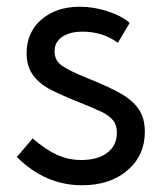

<svg xmlns="http://www.w3.org/2000/svg" viewBox="-20 -540 478 570"><path d="M30 -74 77 -129Q115 -96 149 -80.5Q183 -65 221 -65Q270 -65 298.5 -86.5Q327 -108 327 -146Q327 -169 315.5 -183Q304 -197 282.5 -207.5Q261 -218 211 -238Q156 -260 125.5 -276.5Q95 -293 77 -318.5Q59 -344 59 -382Q59 -444 103 -482Q147 -520 217 -520Q258 -520 299.5 -506.5Q341 -493 365 -472L330 -413Q285 -446 225 -446Q187 -446 164.5 -430.5Q142 -415 142 -388Q142 -360 164.5 -344.5Q187 -329 242 -307Q304 -282 339 -262Q374 -242 392 -215.5Q410 -189 410 -149Q410 -78 358 -34Q306 10 224 10Q114 10 30 -74Z"/></svg>

Font: Bellota Text
Style: Bold
Weight: 700
Designer: Kemie Guaida
Foundry: Kemie Guaida
Version: Version 4.001